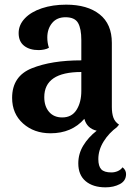

<svg xmlns="http://www.w3.org/2000/svg" viewBox="-20 -550 561 824"><path d="M521 197Q521 226 494.5 240Q468 254 433 254Q379 254 347.5 227.5Q316 201 316 151Q316 110 337.5 74.5Q359 39 395 11Q353 1 342 -40Q288 22 197 22Q126 22 79 -20Q32 -62 32 -130Q32 -223 116.5 -257Q201 -291 329 -291V-378Q329 -427 315 -451.5Q301 -476 261 -476Q224 -476 203.5 -451Q183 -426 183 -389Q183 -366 190 -345Q182 -340 169.5 -337.5Q157 -335 146 -335Q107 -335 83.5 -353.5Q60 -372 60 -408Q60 -443 86.5 -471Q113 -499 159.5 -514.5Q206 -530 264 -530Q355 -530 407.5 -488.5Q460 -447 460 -366V-91Q460 -64 466.5 -45.5Q473 -27 491 -15L483 -6H484Q447 21 424.5 57.5Q402 94 402 133Q402 163 414.5 176.5Q427 190 458 190Q472 190 485 184.5Q498 179 506 168Q521 180 521 197ZM329 -241Q170 -241 170 -133Q170 -94 190.5 -70Q211 -46 247 -46Q288 -46 308.5 -78.5Q329 -111 329 -160Z"/></svg>

Font: Sansita Medium
Style: Regular
Weight: 500
Designer: Pablo Cosgaya
Foundry: Omnibus-Type
Version: Version 1.006